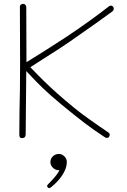

<svg xmlns="http://www.w3.org/2000/svg" viewBox="-20 -717 659 994"><path d="M569 -672Q569 -664 562 -658Q517 -624 342 -502Q289 -465 210 -416L137 -369L174 -331Q237 -266 317 -198Q371 -152 406 -126Q441 -100 499 -60L540 -32Q548 -27 548 -19Q548 -13 544 -8Q540 -3 534 -3Q528 -3 522 -7Q464 -45 415 -82.5Q366 -120 298 -176Q238 -226 202 -260.5Q166 -295 116 -349Q116 -273 114 -147L113 -23Q113 -2 95 -2Q86 -2 83 -6.5Q80 -11 80 -21L81 -141Q84 -248 84 -390L83 -683Q83 -689 88 -693Q93 -697 100 -697Q107 -697 111.5 -692Q116 -687 116 -680L117 -395Q207 -450 319 -523Q451 -611 545 -685Q550 -688 554 -688Q560 -688 564.5 -683.5Q569 -679 569 -672ZM326 122Q326 152 305 186Q284 220 246 251Q238 257 235 257Q231 257 227.5 253.5Q224 250 224 245Q224 242 228 238Q277 189 288 164H283Q267 164 254 151.5Q241 139 241 122Q241 104 254 92Q267 80 284 80Q301 80 313.5 92.5Q326 105 326 122Z"/></svg>

Font: Mali ExtraLight
Style: Regular
Weight: 275
Version: Version 1.000; ttfautohint (v1.6)